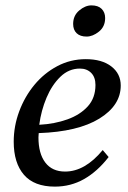

<svg xmlns="http://www.w3.org/2000/svg" viewBox="-20 -682 477 714"><path d="M184 12Q107 12 69 -32Q31 -76 31 -155Q31 -213 51.5 -268Q72 -323 108 -366.5Q144 -410 193 -436Q242 -462 299 -462Q359 -462 394 -435Q429 -408 429 -364Q429 -290 349.5 -241Q270 -192 124 -187Q123 -179 123 -171Q123 -111 148.5 -77.5Q174 -44 222 -44Q296 -44 362 -124L384 -98Q342 -44 292.5 -16Q243 12 184 12ZM277 -427Q236 -427 204.5 -396.5Q173 -366 153 -318.5Q133 -271 126 -218Q183 -221 230.5 -238Q278 -255 306.5 -286.5Q335 -318 335 -366Q335 -395 319 -411Q303 -427 277 -427ZM302 -546Q278 -546 265 -558.5Q252 -571 252 -593Q252 -624 274.5 -643Q297 -662 320 -662Q345 -662 358 -649Q371 -636 371 -615Q371 -583 348 -564.5Q325 -546 302 -546Z"/></svg>

Font: Petrona Medium
Style: Italic
Weight: 500
Italic angle: -9°
Designer: Ringo R. Seeber
Foundry: Ringo R. Seeber
Version: Version 2.001; ttfautohint (v1.8.3)